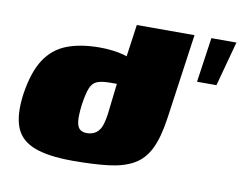

<svg xmlns="http://www.w3.org/2000/svg" viewBox="-62 -587 850 672"><g transform="rotate(10 363.5 -251.5)"><path d="M234 2Q146 2 96.5 -17.5Q47 -37 30.5 -81Q14 -125 24 -198Q36 -278 65.5 -323Q95 -368 143.5 -386.5Q192 -405 260 -405Q282 -405 303.5 -402.5Q325 -400 344 -395Q363 -390 377.5 -383Q392 -376 400 -367L351 -349L373 -505H578L535 -201Q525 -132 505 -91.5Q485 -51 450 -31Q415 -11 362 -4.5Q309 2 234 2ZM265 -102Q279 -102 289.5 -106.5Q300 -111 307.5 -120Q315 -129 319.5 -143.5Q324 -158 327 -178L340 -290Q338 -290 335 -290Q332 -290 328 -290Q324 -290 318 -290Q287 -290 270.5 -283.5Q254 -277 246 -257.5Q238 -238 232 -198Q227 -158 229.5 -137.5Q232 -117 241.5 -109.5Q251 -102 265 -102ZM615 -346 638 -505H727L684 -346Z"/></g></svg>

Font: Genos Black
Style: Italic
Weight: 900
Italic angle: -8°
Version: Version 1.010